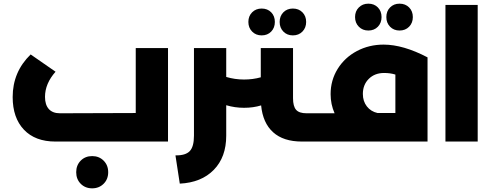

<svg xmlns="http://www.w3.org/2000/svg" viewBox="-20 -780 2725 1058"><path d="M728 -515.1H905.8V0H285.2Q173.8 0 111.8 -65.4Q49.8 -130.9 49.8 -245.1Q49.8 -383.8 148.9 -480L286.1 -384.8Q228 -319.3 228 -246.1Q228 -202.6 249 -179.2Q270 -155.8 310.1 -155.8L728 -157.2ZM424.8 105.2Q449.7 80.1 487.8 80.1Q525.9 80.1 551 105.2Q576.2 130.4 576.2 168.9Q576.2 207.5 551 232.7Q525.9 257.8 487.8 257.8Q449.7 257.8 424.8 232.7Q399.9 207.5 399.9 168.9Q399.9 130.4 424.8 105.2Z M1421.9 -585Q1390.1 -585 1369.4 -606Q1348.6 -627 1348.6 -659.2Q1348.6 -691.4 1369.4 -712.2Q1390.1 -732.9 1421.9 -732.9Q1454.1 -732.9 1474.4 -712.2Q1494.6 -691.4 1494.6 -659.2Q1494.6 -627 1474.4 -606Q1454.1 -585 1421.9 -585ZM1593.8 -585Q1562 -585 1541.5 -606Q1521 -627 1521 -659.2Q1521 -691.4 1541.5 -712.2Q1562 -732.9 1593.8 -732.9Q1626 -732.9 1646.5 -712.2Q1667 -691.4 1667 -659.2Q1667 -627 1646.5 -606Q1626 -585 1593.8 -585ZM1720.7 -155.8Q1740.7 -155.8 1740.7 -79.1Q1740.7 0 1720.7 0H1643.6Q1541.5 0 1484.9 -51.3Q1428.2 -102.5 1418.9 -199.2Q1376 -186 1324.7 -186Q1274.4 -186 1226.6 -200.2V-32.2Q1226.6 85.9 1158 156Q1089.4 226.1 970.7 231.9L946.8 76.2Q1002.4 77.1 1025.6 52.7Q1048.8 28.3 1048.8 -32.2V-515.1H1226.6V-356Q1274.4 -341.8 1324.7 -341.8Q1373.5 -341.8 1417 -354V-515.1H1594.7V-238.8Q1594.7 -194.3 1611.6 -175Q1628.4 -155.8 1668.9 -155.8Z M2009.8 -611.8Q1978 -611.8 1957.3 -632.8Q1936.5 -653.8 1936.5 -686Q1936.5 -718.3 1957.3 -739Q1978 -759.8 2009.8 -759.8Q2042 -759.8 2062.3 -739Q2082.5 -718.3 2082.5 -686Q2082.5 -653.8 2062.3 -632.8Q2042 -611.8 2009.8 -611.8ZM2181.6 -611.8Q2149.9 -611.8 2129.4 -632.8Q2108.9 -653.8 2108.9 -686Q2108.9 -718.3 2129.4 -739Q2149.9 -759.8 2181.6 -759.8Q2213.9 -759.8 2234.4 -739Q2254.9 -718.3 2254.9 -686Q2254.9 -653.8 2234.4 -632.8Q2213.9 -611.8 2181.6 -611.8ZM2093.8 -534.2Q2201.7 -534.2 2335.9 -463.9V0H1720.7Q1700.7 0 1700.7 -79.1Q1700.7 -155.8 1720.7 -155.8H1823.7Q1801.8 -205.6 1801.8 -261.2Q1801.8 -337.9 1840.8 -400.6Q1879.9 -463.4 1946.8 -498.8Q2013.7 -534.2 2093.8 -534.2ZM1979.5 -262.2Q1979.5 -222.2 2001.5 -193.8Q2023.4 -165.5 2060.5 -157.2H2158.7V-369.1Q2130.9 -377.9 2096.7 -377.9Q2044.9 -377.9 2012.2 -345.5Q1979.5 -313 1979.5 -262.2Z M2434.6 0V-752.9H2612.3V0Z"/></svg>

Font: Montserrat-Arabic
Style: Bold
Weight: 700
Designer: Mohamed Gaber
Foundry: Kief Type Foundry
Version: Version 5.008;PS 005.008;hotconv 1.0.88;makeotf.lib2.5.64775